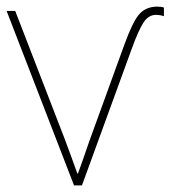

<svg xmlns="http://www.w3.org/2000/svg" viewBox="-20 -561 516 581"><path d="M454 -541Q420 -540 400.5 -517Q381 -494 356 -425L250 -133Q240 -104 232 -81Q224 -58 216 -36H214Q206 -58 196.5 -84.5Q187 -111 176 -140L26 -528H0L204 0H228L380 -417Q399 -469 414 -492.5Q429 -516 452 -516Q464 -516 476 -512V-538Q469 -541 454 -541Z"/></svg>

Font: Noto Sans UI Thin
Style: Regular
Weight: 250
Designer: Monotype Design Team
Foundry: Monotype Imaging Inc.
Version: Version 1.901